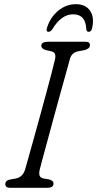

<svg xmlns="http://www.w3.org/2000/svg" viewBox="-20 -900 466 920"><path d="M170 -86Q166 -66.5 170.2 -57.2Q174.5 -48 188 -45L216 -40Q237 -34.5 236.5 -19.5Q236.5 -10 228.2 -5Q220 0 208 0H29Q5.5 0 5.5 -18Q5 -35 29 -40L55 -44.5Q88.5 -51 100 -87Q104 -101 114.8 -139.2Q125.5 -177.5 140.2 -230.2Q155 -283 171 -341.2Q187 -399.5 201.8 -454.5Q216.5 -509.5 227.8 -552.2Q239 -595 243.5 -615.5Q247 -631.5 243.5 -641.2Q240 -651 224.5 -654.5L199.5 -660Q178 -666 178 -681Q178 -700 211.5 -700H388.5Q401.5 -700 406.2 -696Q411 -692 411 -683.5Q411 -666.5 385 -660L354 -654Q324 -648 315.5 -619Q309.5 -596.5 297 -552.2Q284.5 -508 269 -451.5Q253.5 -395 237.2 -335.5Q221 -276 206.8 -223.2Q192.5 -170.5 182.5 -133.8Q172.5 -97 170 -86ZM330.5 -831.5Q273.5 -831.5 230.5 -759.5Q221 -747.5 213 -747.5Q199 -747.5 205 -766Q220.5 -817 258.8 -848.5Q297 -880 343.5 -880Q390.5 -880 411.8 -848.2Q433 -816.5 421.5 -765.5Q418 -747.5 404.5 -747.5Q395.5 -747.5 393.5 -759.5Q391 -831.5 330.5 -831.5Z"/></svg>

Font: Fraunces 72pt S100 Light
Style: Italic
Weight: 300
Italic angle: -16°
Version: Version 1.000; ttfautohint (v1.8.3)